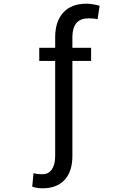

<svg xmlns="http://www.w3.org/2000/svg" viewBox="-20 -1079 737 1037"><path d="M472 -750H371V-237Q371 -153 329 -107.5Q287 -62 210 -62Q179 -62 154 -71L161 -144Q176 -138 210 -138Q242 -138 260 -164Q278 -190 278 -236V-750H192V-821H278V-881Q279 -965 322.5 -1012Q366 -1059 447 -1059Q476 -1059 518 -1048L507 -975Q488 -980 458 -980Q373 -980 371 -882V-821H472Z"/></svg>

Font: lipipragatuchhi
Style: Regular
Weight: 400
Designer: Abhinash Majhi
Version: Version 1.000